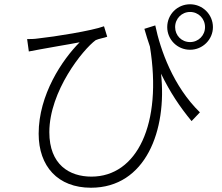

<svg xmlns="http://www.w3.org/2000/svg" viewBox="-20 -826 1040 899"><path d="M870 -806C810 -806 763 -758 763 -699C763 -641 810 -593 870 -593C929 -593 977 -641 977 -699C977 -758 929 -806 870 -806ZM870 -629C830 -629 800 -660 800 -699C800 -739 831 -770 870 -770C909 -770 940 -739 940 -699C940 -660 909 -629 870 -629ZM656 -691C664 -662 673 -635 682 -608C741 -244 621 1 408 1C305 1 211 -55 211 -207C211 -399 368 -594 428 -638C443 -645 470 -649 482 -654L467 -703C411 -682 235 -654 159 -646C140 -643 120 -643 107 -643L115 -585L168 -595C208 -603 297 -617 353 -628C271 -546 161 -382 161 -200C161 -47 251 53 406 53C662 53 763 -216 734 -481C777 -393 821 -327 877 -259L916 -300C791 -422 731 -592 707 -707Z"/></svg>

Font: Spoqa Han Sans Neo Light
Style: Regular
Weight: 300
Designer: [Spoqa Han Sans Neo] Dong-huui Kim ___ Younghwa Kang ___ Yujin Lee ___ [Noto Sans] Ryoko NISHIZUKA ____ (kana & ideograp
Foundry: Spoqa (http://www.spoqa-han-sans.com)
Version: Version 1.100;hotconv 1.0.109;makeotfexe 2.5.65596